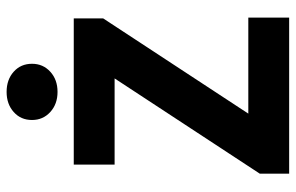

<svg xmlns="http://www.w3.org/2000/svg" viewBox="-177 -718 895 581"><g transform="rotate(-90 270.5 -427.5)"><path d="M35.5 0V-88.9L323.7 -528.2H62.9V-651.8H505.4V-562.9L217.2 -123.6H507.8V0ZM282.9 -700.9Q246 -700.9 222 -722.9Q197.9 -744.8 197.9 -778.1Q197.9 -812.1 222 -833.5Q246 -855 282.9 -855Q320 -855 344 -833.5Q368 -812.1 368 -778.1Q368 -744.8 344 -722.9Q320 -700.9 282.9 -700.9Z"/></g></svg>

Font: Source Sans 3
Style: Regular
Weight: 200
Designer: Paul D. Hunt
Foundry: Adobe
Version: Version 3.046;hotconv 1.0.118;makeotfexe 2.5.65603